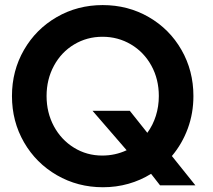

<svg xmlns="http://www.w3.org/2000/svg" viewBox="-20 -748 858 775"><path d="M589.8 -46.4Q547.4 -20 498.3 -6.1Q449.2 7.8 395.5 7.8Q293.9 7.8 209.7 -40.8Q125.5 -89.4 76.9 -173.6Q28.3 -257.8 28.3 -360.4Q28.3 -462.4 76.7 -546.4Q125 -630.4 209 -679Q293 -727.5 394.5 -727.5Q496.6 -727.5 580.6 -679Q664.6 -630.4 712.6 -546.4Q760.7 -462.4 760.7 -360.4Q760.7 -291 738 -229.2Q715.3 -167.5 673.8 -118.2L768.6 0H626ZM491.2 -141.6 353.5 -300.8H503.9L574.7 -211.9Q597.2 -242.7 609.1 -280.5Q621.1 -318.4 621.1 -360.4Q621.1 -428.2 591.1 -482.9Q561 -537.6 508.8 -568.6Q456.5 -599.6 393.6 -599.6Q331.1 -599.6 279.3 -568.6Q227.5 -537.6 197.8 -482.7Q168 -427.7 168 -360.4Q168 -293.5 197.5 -238.5Q227.1 -183.6 278.6 -151.9Q330.1 -120.1 392.6 -120.1Q445.3 -120.1 491.2 -141.6Z"/></svg>

Font: Reddit Sans Strawberry
Style: Bold
Weight: 700
Designer: Stephen Hutchings
Foundry: Reddit
Version: Version 1.013